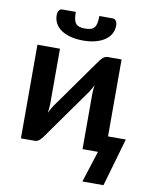

<svg xmlns="http://www.w3.org/2000/svg" viewBox="-96 -794 818 1036"><g transform="rotate(10 313.0 -275.5)"><path d="M61 0.5V-512.5H184.5V-213Q184.5 -201.5 183.2 -187.8Q182 -174 180 -160Q191 -184.5 202 -200.5Q202.5 -201.5 211.5 -214Q220.5 -226.5 234.8 -246.5Q249 -266.5 267 -291.8Q285 -317 303.5 -343.5Q347 -405 402.5 -482.5Q409.5 -493.5 421 -503.2Q432.5 -513 447 -513H522V-91.5H619.5L543.5 172H428L483 0H398.5V-299.5Q398.5 -311 399.5 -324.5Q400.5 -338 403 -352Q397.5 -340.5 392 -330.2Q386.5 -320 381 -312Q380 -311 371 -298.2Q362 -285.5 347.8 -265.5Q333.5 -245.5 315.5 -220.2Q297.5 -195 279 -169Q235.5 -107.5 180.5 -30Q173.5 -19.5 162.2 -9.5Q151 0.5 136.5 0.5ZM298.5 -643Q317 -643 329.5 -647Q342 -651 349.5 -660.2Q357 -669.5 360 -685Q363 -700.5 363 -723H436Q449 -723 455.2 -712.2Q461.5 -701.5 461.5 -688.5Q461.5 -663 450 -642.2Q438.5 -621.5 417 -607.2Q395.5 -593 365.5 -585.2Q335.5 -577.5 298.5 -577.5Q261.5 -577.5 231.5 -585.2Q201.5 -593 180 -607.2Q158.5 -621.5 147 -642.2Q135.5 -663 135.5 -688.5Q135.5 -701.5 141.8 -712.2Q148 -723 161 -723H234Q234 -700.5 237 -685Q240 -669.5 247.5 -660.2Q255 -651 267.2 -647Q279.5 -643 298.5 -643Z"/></g></svg>

Font: Lato
Style: Bold
Weight: 700
Designer: Lukasz Dziedzic
Foundry: tyPoland Lukasz Dziedzic
Version: Version 2.007; 2014-02-27